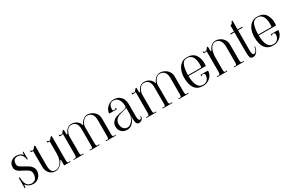

<svg xmlns="http://www.w3.org/2000/svg" viewBox="122 -1746 4327 2884"><g transform="rotate(-30 2285.5 -304.0)"><path d="M63 -54 54 0H41V-179H59Q59 -93 87 -51.5Q115 -10 172 -10Q219 -10 242 -42.5Q265 -75 265 -126Q265 -167 236.5 -191Q208 -215 153 -241Q115 -259 93 -273Q71 -287 55.5 -308Q40 -329 40 -359Q40 -420 78.5 -453.5Q117 -487 176 -487Q211 -487 242.5 -470.5Q274 -454 279 -436L286 -487H299V-356H284Q284 -400 257 -435Q230 -470 186 -470Q105 -470 105 -381Q105 -350 128 -331Q151 -312 201 -286Q243 -264 269 -246.5Q295 -229 313.5 -201Q332 -173 332 -133Q332 -99 314 -66Q296 -33 263.5 -11.5Q231 10 190 10Q107 10 63 -54Z M430 -150 429 -421 414 -420Q408 -420 392 -422V-449H401Q401 -442 408.5 -437Q416 -432 426 -432Q440 -432 451 -443Q462 -454 478 -477H496V-469L495 -138Q495 -66 514 -34.5Q533 -3 577 -3Q622 -3 654 -32.5Q686 -62 701.5 -107Q717 -152 717 -199V-421L702 -420Q696 -420 680 -422V-449H689Q689 -442 696.5 -437Q704 -432 714 -432Q728 -432 739 -443Q750 -454 766 -477H784V-60Q784 -34 788.5 -22Q793 -10 809 -10Q817 -10 834 -15V0H725V-99H715Q692 -52 655 -21Q618 10 568 10Q531 10 499 -9.5Q467 -29 448.5 -65Q430 -101 430 -150Z M1598 -11Q1606 -11 1623 -16V-1H1453V-16Q1470 -11 1478 -11Q1494 -11 1498.5 -23Q1503 -35 1503 -61V-341Q1503 -409 1473 -442.5Q1443 -476 1396 -476Q1365 -476 1339.5 -454Q1314 -432 1299.5 -400Q1285 -368 1285 -341L1286 -60Q1286 -35 1291 -22.5Q1296 -10 1314 -10Q1322 -10 1339 -15V0H1175V-15Q1192 -10 1200 -10Q1216 -10 1220.5 -22Q1225 -34 1225 -60V-340Q1225 -408 1197 -441.5Q1169 -475 1122 -475Q1076 -475 1049.5 -440Q1023 -405 1012 -351V-60Q1012 -34 1016.5 -22Q1021 -10 1037 -10Q1045 -10 1062 -15V0H892V-15Q909 -10 917 -10Q934 -10 939.5 -23Q945 -36 945 -61V-419Q926 -411 904 -411Q898 -411 884 -413V-440H893Q893 -433 900.5 -428Q908 -423 918 -423Q932 -423 943 -434Q954 -445 970 -468H988V-386H1005Q1045 -488 1131 -488Q1171 -488 1207 -467.5Q1243 -447 1262 -410Q1269 -396 1269 -386H1279Q1285 -407 1302.5 -431Q1320 -455 1346.5 -472Q1373 -489 1405 -489Q1443 -489 1481.5 -469.5Q1520 -450 1545 -413.5Q1570 -377 1570 -329V-61Q1570 -36 1575 -23.5Q1580 -11 1598 -11Z M1683 -123Q1683 -169 1714 -201.5Q1745 -234 1782 -246Q1801 -252 1826.5 -257.5Q1852 -263 1861 -265Q1911 -275 1936 -283.5Q1961 -292 1966 -307Q1966 -379 1938.5 -427Q1911 -475 1847 -475Q1807 -475 1787.5 -446.5Q1768 -418 1768 -370Q1768 -357 1773 -351.5Q1778 -346 1796 -346Q1807 -346 1815 -351Q1823 -356 1823 -363H1832V-336H1701Q1701 -372 1722 -407.5Q1743 -443 1780 -465.5Q1817 -488 1862 -488Q1922 -488 1958.5 -460.5Q1995 -433 2010.5 -394.5Q2026 -356 2026 -318V-101Q2026 -26 2058 -26Q2068 -26 2076.5 -39.5Q2085 -53 2085 -67H2095Q2095 -30 2072.5 -10Q2050 10 2021 10Q1987 10 1976.5 -20Q1966 -50 1966 -104V-150Q1966 -136 1952.5 -97Q1939 -58 1905 -24Q1871 10 1815 10Q1759 10 1721 -24.5Q1683 -59 1683 -123ZM1964 -171V-285Q1964 -282 1954 -279Q1944 -276 1929 -273Q1864 -256 1834 -245Q1787 -228 1765 -197.5Q1743 -167 1743 -129Q1743 -85 1767.5 -51.5Q1792 -18 1838 -18Q1872 -18 1901 -45Q1930 -72 1947 -109Q1964 -146 1964 -171Z M2859 -11Q2867 -11 2884 -16V-1H2714V-16Q2731 -11 2739 -11Q2755 -11 2759.5 -23Q2764 -35 2764 -61V-341Q2764 -409 2734 -442.5Q2704 -476 2657 -476Q2626 -476 2600.5 -454Q2575 -432 2560.5 -400Q2546 -368 2546 -341L2547 -60Q2547 -35 2552 -22.5Q2557 -10 2575 -10Q2583 -10 2600 -15V0H2436V-15Q2453 -10 2461 -10Q2477 -10 2481.5 -22Q2486 -34 2486 -60V-340Q2486 -408 2458 -441.5Q2430 -475 2383 -475Q2337 -475 2310.5 -440Q2284 -405 2273 -351V-60Q2273 -34 2277.5 -22Q2282 -10 2298 -10Q2306 -10 2323 -15V0H2153V-15Q2170 -10 2178 -10Q2195 -10 2200.5 -23Q2206 -36 2206 -61V-419Q2187 -411 2165 -411Q2159 -411 2145 -413V-440H2154Q2154 -433 2161.5 -428Q2169 -423 2179 -423Q2193 -423 2204 -434Q2215 -445 2231 -468H2249V-386H2266Q2306 -488 2392 -488Q2432 -488 2468 -467.5Q2504 -447 2523 -410Q2530 -396 2530 -386H2540Q2546 -407 2563.5 -431Q2581 -455 2607.5 -472Q2634 -489 2666 -489Q2704 -489 2742.5 -469.5Q2781 -450 2806 -413.5Q2831 -377 2831 -329V-61Q2831 -36 2836 -23.5Q2841 -11 2859 -11Z M2944 -239Q2944 -303 2964 -359.5Q2984 -416 3026.5 -451.5Q3069 -487 3131 -487Q3232 -487 3275 -425.5Q3318 -364 3318 -278Q3318 -263 3316 -239L3315 -230H3014Q3018 -6 3139 -6Q3193 -6 3219 -39Q3245 -72 3245 -114Q3245 -131 3236.5 -139Q3228 -147 3215 -147Q3205 -147 3197.5 -141.5Q3190 -136 3190 -128H3181V-155H3308Q3311 -117 3289.5 -79Q3268 -41 3227 -16Q3186 9 3133 10Q3038 10 2991 -53.5Q2944 -117 2944 -239ZM3248 -266Q3249 -277 3249 -299Q3249 -375 3221 -425Q3193 -475 3127 -475Q3063 -475 3039 -412Q3015 -349 3014 -245H3222Q3240 -245 3243.5 -248.5Q3247 -252 3248 -266Z M3819 -10Q3827 -10 3844 -15V0H3674V-15Q3691 -10 3699 -10Q3715 -10 3719.5 -22Q3724 -34 3724 -60V-328Q3724 -397 3695.5 -436Q3667 -475 3621 -475Q3577 -475 3550.5 -440.5Q3524 -406 3513.5 -359Q3503 -312 3503 -269V-60Q3503 -34 3507.5 -22Q3512 -10 3528 -10Q3536 -10 3553 -15V0H3383V-15Q3400 -10 3408 -10Q3426 -10 3431 -22.5Q3436 -35 3436 -60V-415Q3421 -410 3404 -410Q3397 -410 3383 -412V-439H3392Q3392 -432 3399.5 -427Q3407 -422 3417 -422Q3431 -422 3442 -433Q3453 -444 3469 -467H3487L3488 -386H3502Q3520 -431 3551.5 -459.5Q3583 -488 3630 -488Q3668 -488 3705.5 -468.5Q3743 -449 3767 -412.5Q3791 -376 3791 -328V-60Q3791 -35 3796 -22.5Q3801 -10 3819 -10Z M3940 -102V-150V-453H3874V-468H3940V-575Q3961 -575 3971.5 -589Q3982 -603 3982 -618H4003L4002 -468H4084V-453H4002L4001 -101Q4001 -61 4008.5 -43.5Q4016 -26 4033 -26Q4053 -26 4066 -44Q4079 -62 4085.5 -84.5Q4092 -107 4092 -120H4102Q4102 -92 4089 -61.5Q4076 -31 4052.5 -10.5Q4029 10 3998 10Q3961 10 3950.5 -18.5Q3940 -47 3940 -102Z M4162 -239Q4162 -303 4182 -359.5Q4202 -416 4244.5 -451.5Q4287 -487 4349 -487Q4450 -487 4493 -425.5Q4536 -364 4536 -278Q4536 -263 4534 -239L4533 -230H4232Q4236 -6 4357 -6Q4411 -6 4437 -39Q4463 -72 4463 -114Q4463 -131 4454.5 -139Q4446 -147 4433 -147Q4423 -147 4415.5 -141.5Q4408 -136 4408 -128H4399V-155H4526Q4529 -117 4507.5 -79Q4486 -41 4445 -16Q4404 9 4351 10Q4256 10 4209 -53.5Q4162 -117 4162 -239ZM4466 -266Q4467 -277 4467 -299Q4467 -375 4439 -425Q4411 -475 4345 -475Q4281 -475 4257 -412Q4233 -349 4232 -245H4440Q4458 -245 4461.5 -248.5Q4465 -252 4466 -266Z"/></g></svg>

Font: Viaoda Libre
Style: Regular
Weight: 400
Designer: Gydient
Version: Version 2.000